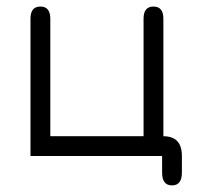

<svg xmlns="http://www.w3.org/2000/svg" viewBox="-20 -477 610 587"><path d="M536.1 50.8Q536.1 89.8 505.9 89.8Q475.6 89.8 475.6 50.8V0H73.2V-419.9Q73.2 -457 103.5 -457Q133.8 -457 133.8 -419.9V-60.5H418.9V-419.9Q418.9 -457 449.2 -457Q479.5 -457 479.5 -419.9V-60.5Q536.1 -60.5 536.1 0Z"/></svg>

Font: Jura
Style: Medium
Weight: 500
Version: Version 2.6.1